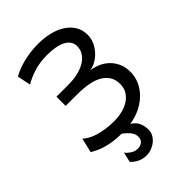

<svg xmlns="http://www.w3.org/2000/svg" viewBox="-269 -834 1153 1153"><g transform="rotate(-45 307.5 -257.5)"><path d="M136.7 -422.4H234.4Q282.2 -422.4 320.3 -431.6Q358.4 -440.9 384.8 -457.8Q411.1 -474.6 425.3 -497.8Q439.5 -521 439.5 -549.3Q439.5 -571.8 427.7 -588.9Q416 -606 394.3 -617.2Q372.6 -628.4 342 -634Q311.5 -639.6 273.4 -639.6Q211.9 -639.6 161.6 -623.8Q111.3 -607.9 75.7 -585.9L58.6 -671.4Q75.7 -681.6 99.6 -691.4Q123.5 -701.2 152.6 -708.7Q181.6 -716.3 214.6 -720.7Q247.6 -725.1 283.2 -725.1Q334.5 -725.1 379.6 -714.1Q424.8 -703.1 458.7 -681.4Q492.7 -659.7 512.5 -627.2Q532.2 -594.7 532.2 -551.8Q532.2 -522 519.8 -494.4Q507.3 -466.8 487.3 -444.8Q467.3 -422.9 441.9 -408.4Q416.5 -394 390.6 -390.6Q416.5 -388.2 445.8 -377Q475.1 -365.7 499.8 -344.2Q524.4 -322.8 540.5 -290.3Q556.6 -257.8 556.6 -212.4Q556.6 -174.8 541.5 -139.2Q526.4 -103.5 497.8 -73.7Q469.2 -43.9 428 -22.7Q386.7 -1.5 335 6.8Q364.3 24.9 376.2 50.3Q388.2 75.7 388.2 109.9Q388.2 129.9 378.2 148.2Q368.2 166.5 351.8 180.2Q335.4 193.8 314.5 201.9Q293.5 210 271 210Q240.2 210 216.3 198.7Q192.4 187.5 170.9 166L185.5 102.5Q199.2 118.7 218.5 131.3Q237.8 144 261.2 144Q284.7 144 299.8 131.6Q314.9 119.1 314.9 95.2Q314.9 72.8 299.8 52.5Q284.7 32.2 255.9 11.7Q214.4 11.2 182.4 6.1Q150.4 1 125.2 -6.6Q100.1 -14.2 80.8 -23.4Q61.5 -32.7 46.4 -41.5L68.4 -134.3Q80.6 -122.6 99.9 -111.3Q119.1 -100.1 145.5 -91.8Q171.9 -83.5 205.1 -78.4Q238.3 -73.2 278.3 -73.2Q315.9 -73.2 349.4 -81.8Q382.8 -90.3 407.7 -107.2Q432.6 -124 447 -148.4Q461.4 -172.9 461.4 -205.1Q461.4 -243.7 444.6 -270Q427.7 -296.4 397.7 -313Q367.7 -329.6 325.9 -336.9Q284.2 -344.2 234.4 -344.2H136.7Z"/></g></svg>

Font: Andika
Style: Regular
Weight: 400
Designer: Victor Gaultney, Annie Olsen, Julie Remington, Don Collingsworth, Eric Hays
Foundry: SIL International
Version: Version 1.001